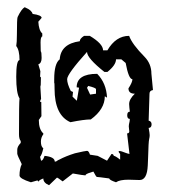

<svg xmlns="http://www.w3.org/2000/svg" viewBox="-20 -515 484 543"><path d="M234.9 -247.6 251.5 -250V-262.7Q251.5 -266.6 229.5 -272L226.1 -266.6ZM118.7 8.8Q102.5 2 102.5 -10.3Q89.8 -5.4 89.8 -2Q86.4 -2 86.4 -4.9L67.4 0.5Q35.2 -9.8 35.2 -18.6Q35.2 -37.6 41.5 -50.8Q28.8 -76.2 28.8 -80.6V-91.8Q28.8 -100.6 38.6 -110.8V-116.2Q33.7 -122.1 33.7 -135.3Q33.7 -225.1 35.2 -236.8Q25.9 -251 25.9 -297.9Q25.9 -343.8 35.2 -345.2Q35.2 -373.5 25.9 -384.8Q27.8 -394.5 27.8 -417Q27.8 -462.4 29.8 -466.8Q40.5 -489.3 49.8 -494.6L52.7 -493.2Q69.3 -486.3 72.3 -475.6Q97.7 -472.2 97.7 -464.4L88.4 -453.6Q89.8 -428.7 99.6 -420.4V-412.1Q94.7 -410.6 94.7 -395L95.2 -370.1Q97.7 -368.2 97.7 -351.1Q97.7 -336.4 88.4 -333L94.2 -313.5Q93.8 -311.5 93.3 -297.9Q95.7 -297.9 95.7 -294.9L95.2 -273.9Q94.2 -272.9 94.2 -269L96.2 -235.4Q93.3 -230 93.3 -227.1Q95.2 -227.1 96.7 -226.6L97.2 -186.5L89.8 -175.8Q89.8 -148.9 102.5 -137.7V-135.3Q95.7 -126 95.7 -114.7Q95.7 -100.1 102.5 -95.7Q98.6 -77.6 93.3 -71.3L96.2 -60.5Q101.6 -60.5 106 -74.2Q134.8 -71.3 134.8 -58.1H138.2Q146 -63.5 147.5 -63.5Q165.5 -73.2 191.9 -81.5Q221.7 -88.4 226.1 -88.4Q231 -88.4 234.4 -77.6Q248.5 -75.7 256.3 -74.2L282.7 -60.5L295.4 -79.6Q300.8 -79.6 301.8 -74.2Q306.2 -74.2 319.8 -63.5V-79.6Q315.4 -84 315.4 -86.4Q315.4 -87.9 317.9 -87.9Q322.8 -87.9 335.9 -82.5Q340.8 -80.6 346.2 -79.6L339.4 -137.7Q345.7 -137.7 345.7 -144L345.2 -147.5Q344.2 -153.8 344.2 -157.7Q344.2 -161.1 344.7 -163.1Q347.2 -173.3 347.2 -178.7Q339.8 -178.7 339.8 -189Q339.8 -199.2 347.2 -199.2Q345.7 -210 345.2 -220.7Q345.2 -234.4 361.3 -250Q343.3 -250 343.3 -265.1Q354.5 -282.2 354.5 -291Q343.8 -291 335.4 -336.9L323.2 -347.2H308.1Q308.1 -331.1 283.7 -311.5H275.4Q226.1 -350.6 226.1 -368.2Q169.9 -305.7 169.9 -291Q169.9 -278.3 180.2 -257.8L186.5 -254.9L185.1 -241.7L197.3 -230L203.6 -267.1L196.8 -268.1Q196.8 -306.2 254.9 -306.2Q280.8 -279.8 282.7 -238.8L276.4 -242.7Q276.4 -206.1 236.8 -177.2Q217.8 -177.2 179.2 -169.4Q134.3 -189 134.3 -264.2V-265.6Q134.3 -280.8 133.3 -280.8V-291Q133.3 -335.4 148.9 -347.2Q151.9 -391.1 205.6 -398.4Q205.6 -405.8 217.8 -413.6H233.9Q271.5 -391.1 271.5 -372.6H283.7Q307.6 -413.6 345.2 -413.6Q353.5 -390.1 388.7 -354.5Q408.2 -334.5 408.2 -306.6L412.6 -260.3Q402.8 -258.8 402.8 -250L400.4 -173.8Q408.7 -171.9 408.7 -163.6Q408.7 -153.3 400.4 -153.3Q403.3 -137.7 403.3 -132.8Q403.3 -127.4 401.9 -122.1Q399.9 -113.3 398.9 -70.8L397.9 -46.9Q396 -5.9 375 -5.9H374Q354.5 -6.8 343.3 -6.8Q318.4 -6.8 308.1 0.5Q289.1 -5.9 289.1 -10.3Q257.8 -14.6 253.9 -14.6Q252 -14.6 244.1 -29.8L235.4 -26.9Q221.7 -22.9 221.7 -19Q215.8 -19 186 -24.4L157.2 -2Q143.1 -12.7 141.1 -12.7Z"/></svg>

Font: Truetypewriter PolyglOTT
Style: Regular
Weight: 400
Designer: Sergey Beatoff a.k.a. Sam_T
Version: Version 3.76